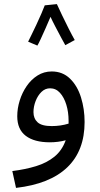

<svg xmlns="http://www.w3.org/2000/svg" viewBox="-20 -685 487 935"><path d="M58 230 40 148Q104 140 156 124Q208 108 245 78Q282 48 300 -2Q282 3 262 5.5Q242 8 223 8Q147 8 105.5 -23.5Q64 -55 64 -119Q64 -157 76 -195.5Q88 -234 110 -266Q132 -298 163 -317.5Q194 -337 232 -337Q285 -337 321 -302Q357 -267 374.5 -210.5Q392 -154 392 -91Q392 49 307.5 130Q223 211 58 230ZM143 -139Q143 -108 163 -89.5Q183 -71 232 -71Q275 -71 314 -83Q314 -89 314 -97Q314 -139 303 -175Q292 -211 272 -233Q252 -255 224 -255Q200 -255 182 -237.5Q164 -220 153.5 -193Q143 -166 143 -139ZM198 -659 257 -665Q266 -645 282 -611.5Q298 -578 315 -544.5Q332 -511 344 -490L298 -465Q291 -477 278 -501.5Q265 -526 250.5 -553.5Q236 -581 226 -603Q215 -577 202 -547.5Q189 -518 178 -494.5Q167 -471 162 -463L117 -482Q122 -492 133 -514.5Q144 -537 157 -564.5Q170 -592 181 -617.5Q192 -643 198 -659Z"/></svg>

Font: Noto IKEA Arabic
Style: Regular
Weight: 400
Designer: Monotype Design Team
Foundry: Monotype Imaging Inc.
Version: Version 1.200